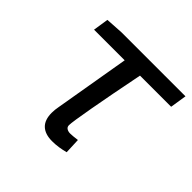

<svg xmlns="http://www.w3.org/2000/svg" viewBox="-141 -679 833 833"><g transform="rotate(45 275.5 -262.5)"><path d="M191 -75Q191 -94 195 -114L254 -460H66L77 -531L158 -536H551L539 -460H348Q318 -310 300 -209.5Q282 -109 282 -90Q282 -79 290.5 -73.5Q299 -68 311 -68Q325 -68 355 -72L358 0Q339 5 319.5 8Q300 11 279 11Q236 11 213.5 -10.5Q191 -32 191 -75Z"/></g></svg>

Font: Nebula Sans Medium
Style: Regular
Weight: 500
Italic angle: -9°
Designer: Paul D. Hunt for Adobe (as Source Sans)
Foundry: Nebula Entertainment & Broadcasting LLC
Version: Version 1.010